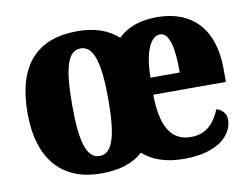

<svg xmlns="http://www.w3.org/2000/svg" viewBox="-65 -642 978 745"><g transform="rotate(-10 423.5 -270.0)"><path d="M278 10C349 10 404 -7 442 -43C482 -8 533 10 606 10C740 10 798 -52 798 -111C798 -136 781 -152 760 -158C739 -107 707 -69 645 -69C564 -69 530 -136 529 -256H815V-308C815 -467 730 -550 595 -550C529 -550 478 -532 441 -496C401 -532 348 -550 281 -550C121 -550 36 -458 36 -270C36 -82 129 10 278 10ZM283 -58C230 -58 212 -131 212 -270C212 -410 229 -482 282 -482C334 -482 354 -411 354 -270C354 -130 336 -58 283 -58ZM645 -323H530C530 -426 559 -482 595 -482C630 -482 646 -425 645 -323Z"/></g></svg>

Font: Noto Serif Myanmar Condensed Black
Style: Regular
Weight: 900
Width: 3
Designer: Ben Mitchell and the Monotype Design Team
Foundry: Monotype Imaging Inc.
Version: Version 2.106